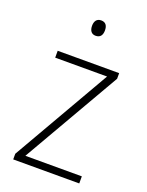

<svg xmlns="http://www.w3.org/2000/svg" viewBox="-138 -795 665 866"><g transform="rotate(20 194.5 -362.5)"><path d="M195 -725C173 -725 164 -709 164 -688C164 -667 173 -651 194 -651C217 -651 226 -666 226 -688C226 -709 218 -725 195 -725ZM353 0V-34H82L352 -502V-529H57V-496H306L36 -27V0Z"/></g></svg>

Font: Noto Sans Lao UI SemCond ExtLt
Style: Regular
Weight: 200
Width: 4
Designer: Monotype Design Team
Foundry: Monotype Imaging Inc.
Version: Version 2.000